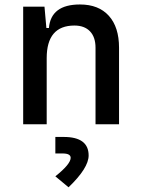

<svg xmlns="http://www.w3.org/2000/svg" viewBox="-20 -547 626 845"><path d="M400.4 0V-336.9Q400.4 -383.8 376 -409.2Q351.6 -434.6 307.6 -434.6Q185.5 -434.6 185.5 -291V0H82V-517.6H175.8L184.1 -423.8H195.3Q204.1 -527.3 332 -527.3Q414.1 -527.3 459 -477.5Q503.9 -427.7 503.9 -336.9V0ZM281.7 277.3 223.6 229Q291 175.3 291 147.5Q291 128.4 255.4 128.4H223.6V55.7H260.3Q370.1 55.7 370.1 137.2Q370.1 192.4 281.7 277.3Z"/></svg>

Font: Cascadia Code NF
Style: Regular
Weight: 400
Monospace: yes
Designer: Aaron Bell
Foundry: Saja Typeworks
Version: Version 2404.023; ttfautohint (v1.8.4)